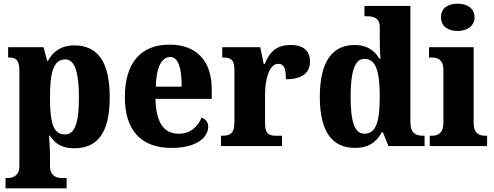

<svg xmlns="http://www.w3.org/2000/svg" viewBox="-20 -792 2679 1041"><path d="M10 229H341V173H312C291 173 251 165 251 108V58C251 20 248 -25 246 -56H251C278 -13 317 12 382 12C509 12 575 -72 575 -265C575 -460 507 -546 383 -546C311 -546 266 -511 240 -462H236L216 -536H24V-480H29C62 -480 85 -471 85 -409V110C85 165 43 173 23 173H10ZM332 -63C268 -63 251 -127 251 -266C251 -394 268 -470 334 -470C387 -470 408 -395 408 -264C408 -128 387 -63 332 -63Z M910 10C1051 10 1109 -50 1109 -106C1109 -130 1094 -147 1073 -154C1052 -105 1013 -67 949 -67C869 -67 826 -125 823 -256H1128V-308C1128 -467 1041 -550 899 -550C745 -550 657 -453 657 -265C657 -91 740 10 910 10ZM965 -322H825C826 -426 857 -483 903 -483C947 -483 965 -423 965 -322Z M1178 0H1509V-56H1477C1441 -56 1417 -64 1417 -123V-282C1417 -353 1437 -446 1488 -446C1523 -446 1530 -417 1530 -362C1610 -362 1661 -392 1661 -458C1661 -511 1630 -548 1557 -548C1483 -548 1444 -516 1415 -445H1410L1391 -536H1185V-480H1188C1230 -480 1251 -471 1251 -412V-128C1251 -65 1224 -56 1182 -56H1178Z M1905 10C1978 10 2022 -22 2050 -75H2056L2086 0H2282V-56H2276C2231 -56 2205 -71 2205 -133V-760H1956V-704H1964C2005 -704 2039 -697 2039 -643V-590C2039 -553 2040 -507 2043 -474H2037C2011 -517 1972 -548 1903 -548C1783 -548 1714 -460 1714 -267C1714 -75 1783 10 1905 10ZM1956 -67C1902 -67 1881 -133 1881 -268C1881 -400 1902 -473 1956 -473C2020 -473 2039 -400 2039 -269C2039 -135 2020 -67 1956 -67Z M2461 -624C2510 -624 2553 -649 2553 -698C2553 -749 2510 -772 2461 -772C2410 -772 2371 -749 2371 -698C2371 -649 2410 -624 2461 -624ZM2310 0H2621V-56H2611C2578 -56 2548 -69 2548 -125V-536H2306V-480H2322C2354 -480 2384 -467 2384 -415V-127C2384 -70 2355 -56 2321 -56H2310Z"/></svg>

Font: Noto Serif Bengali SemiCondensed ExtraBold
Style: Regular
Weight: 800
Width: 4
Designer: Juan Bruce, Universal Thirst, Indian Type Foundry and the Monotype Design Team.
Foundry: Monotype Imaging Inc.
Version: Version 2.003